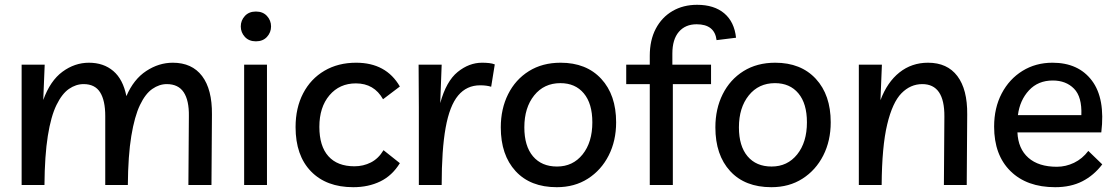

<svg xmlns="http://www.w3.org/2000/svg" viewBox="-20 -770 4648 799"><path d="M70 0V-501H166L160 -354Q189 -434 240 -471.5Q291 -509 350 -509Q411 -509 451.5 -474.5Q492 -440 506 -370Q536 -440 588.5 -474.5Q641 -509 699 -509Q779 -509 821 -453.5Q863 -398 862 -294L860 0H764L766 -287Q767 -352 744.5 -386Q722 -420 674 -420Q643 -420 614 -400Q585 -380 562.5 -333Q540 -286 526.5 -204.5Q513 -123 512 0H418V-287Q418 -352 396.5 -386Q375 -420 328 -420Q296 -420 267 -400Q238 -380 215 -333Q192 -286 179 -204.5Q166 -123 165 0Z M1091 -501V0H996V-501ZM1045 -598Q1016 -598 999 -616.5Q982 -635 982 -660Q982 -685 999 -703.5Q1016 -722 1045 -722Q1074 -722 1091 -703.5Q1108 -685 1108 -660Q1108 -635 1091 -616.5Q1074 -598 1045 -598Z M1450 9Q1338 9 1274 -57Q1210 -123 1210 -241Q1210 -321 1241.5 -381.5Q1273 -442 1330 -475.5Q1387 -509 1462 -509Q1587 -509 1644 -410L1574 -357Q1537 -423 1461 -423Q1393 -423 1351 -373.5Q1309 -324 1309 -242Q1309 -162 1346.5 -120Q1384 -78 1455 -78Q1492 -78 1523.5 -94Q1555 -110 1576 -145L1644 -91Q1612 -39 1562.5 -15Q1513 9 1450 9Z M2024 -409Q2005 -415 1978 -415Q1922 -415 1886.5 -372.5Q1851 -330 1834.5 -238.5Q1818 -147 1818 0H1723V-322L1722 -501H1818L1812 -341Q1837 -432 1884.5 -470.5Q1932 -509 1986 -509Q2002 -509 2015.5 -507.5Q2029 -506 2039 -502Z M2313 -509Q2420 -509 2482 -442Q2544 -375 2544 -261Q2544 -184 2513 -123Q2482 -62 2426.5 -26.5Q2371 9 2297 9Q2187 9 2125.5 -58Q2064 -125 2064 -240Q2064 -317 2094.5 -378Q2125 -439 2181 -474Q2237 -509 2313 -509ZM2298 -77Q2364 -77 2404.5 -127.5Q2445 -178 2445 -261Q2445 -339 2409.5 -381.5Q2374 -424 2312 -424Q2244 -424 2203 -373Q2162 -322 2162 -240Q2162 -162 2198 -119.5Q2234 -77 2298 -77Z M2684 0V-420H2586V-501H2684V-538Q2684 -603 2709 -650.5Q2734 -698 2778.5 -724Q2823 -750 2881 -750Q2952 -750 2994 -714.5Q3036 -679 3043 -613L2962 -603Q2954 -669 2879 -669Q2832 -669 2805 -637.5Q2778 -606 2778 -547V-501H2939V-420H2780V0Z M3206 -509Q3313 -509 3375 -442Q3437 -375 3437 -261Q3437 -184 3406 -123Q3375 -62 3319.5 -26.5Q3264 9 3190 9Q3080 9 3018.5 -58Q2957 -125 2957 -240Q2957 -317 2987.5 -378Q3018 -439 3074 -474Q3130 -509 3206 -509ZM3191 -77Q3257 -77 3297.5 -127.5Q3338 -178 3338 -261Q3338 -339 3302.5 -381.5Q3267 -424 3205 -424Q3137 -424 3096 -373Q3055 -322 3055 -240Q3055 -162 3091 -119.5Q3127 -77 3191 -77Z M3554 0V-501H3650L3644 -353Q3672 -428 3723 -468.5Q3774 -509 3842 -509Q3922 -509 3964 -453.5Q4006 -398 4005 -294L4003 0H3908L3910 -285Q3911 -420 3818 -420Q3769 -420 3731.5 -382Q3694 -344 3672 -252Q3650 -160 3649 0Z M4371 9Q4253 9 4185 -58Q4117 -125 4117 -243Q4117 -321 4148.5 -381Q4180 -441 4235 -475Q4290 -509 4360 -509Q4468 -509 4524 -434.5Q4580 -360 4563 -219H4214Q4217 -151 4259.5 -113.5Q4302 -76 4378 -76Q4415 -76 4449.5 -92.5Q4484 -109 4509 -142L4567 -86Q4532 -40 4484 -15.5Q4436 9 4371 9ZM4361 -435Q4300 -435 4262 -394Q4224 -353 4216 -291H4480Q4483 -367 4449.5 -401Q4416 -435 4361 -435Z"/></svg>

Font: Livvic Medium
Style: Regular
Weight: 500
Designer: Jacques Le Bailly, Baron von Fonthausen
Version: Version 1.001; ttfautohint (v1.8.2)